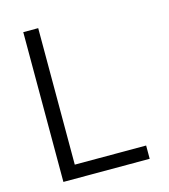

<svg xmlns="http://www.w3.org/2000/svg" viewBox="-108 -808 787 894"><g transform="rotate(-15 285.5 -361.0)"><path d="M159 -64H503V0H87V-722H159Z"/></g></svg>

Font: SUITE
Style: Regular
Weight: 400
Designer: Sun
Foundry: Sun
Version: Version 2.040